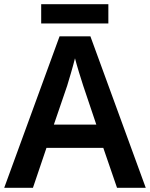

<svg xmlns="http://www.w3.org/2000/svg" viewBox="-20 -889 711 909"><path d="M493 -869H175V-778H493ZM534 0H670L408 -717H262L0 0H136L200 -189H469ZM374 -483 436 -299H235L298 -483C305 -506 325 -572 335 -613C344 -578 365 -510 374 -483Z"/></svg>

Font: Noto Sans Ol Chiki SemiBold
Style: Regular
Weight: 600
Designer: Monotype Design Team, Lewis McGuffie
Foundry: Monotype Imaging Inc.
Version: Version 2.003